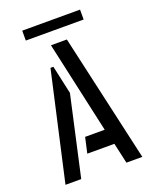

<svg xmlns="http://www.w3.org/2000/svg" viewBox="-149 -882 762 963"><g transform="rotate(-20 232.5 -400.5)"><path d="M90.8 -748V-800.8H399.4V-748ZM30.3 0 160.2 -577.1H175.8L209 -425.8L114.3 0ZM186.5 -109.4 205.1 -192.4H309.6L201.2 -682.6H286.1L440.4 0H355.5L331.1 -109.4Z"/></g></svg>

Font: Post No Bills Jaffna SemiBold
Style: Regular
Weight: 600
Designer: Kosala Senevirathne, Siva Puranthara, Lasantha Premarathna, Tharique Azeez
Foundry: Mooniak
Version: Version 1.220 ; ttfautohint (v1.6)